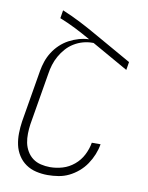

<svg xmlns="http://www.w3.org/2000/svg" viewBox="-84 -796 668 865"><g transform="rotate(10 250.0 -363.5)"><path d="M194 8Q167 8 141 2Q115 -4 94 -18.5Q73 -33 59 -55Q45 -77 39.5 -102.5Q34 -128 34.5 -155.5Q35 -183 39 -210L79 -448Q83 -471 90.5 -493Q98 -515 111 -535.5Q124 -556 142 -573Q160 -590 181.5 -601.5Q203 -613 226 -619.5Q249 -626 272 -627Q237 -647 201.5 -665Q166 -683 128 -698L134 -735Q178 -717 219.5 -695.5Q261 -674 301 -651L467 -557L461 -520L295 -614H289Q268 -614 246.5 -608Q225 -602 205.5 -590Q186 -578 171 -561Q156 -544 145 -524.5Q134 -505 127.5 -484Q121 -463 118 -442L78 -204Q75 -183 74.5 -161Q74 -139 78 -119Q82 -99 92.5 -81Q103 -63 119 -51Q135 -39 156 -34Q177 -29 198 -29Q227 -29 255.5 -37.5Q284 -46 308 -66Q332 -86 346 -113.5Q360 -141 365 -170H405Q401 -146 391.5 -122.5Q382 -99 367.5 -77.5Q353 -56 333 -39Q313 -22 290.5 -11Q268 0 243 4Q218 8 194 8Z"/></g></svg>

Font: Iosevka Extralight Oblique
Style: Regular
Weight: 200
Italic angle: -9°
Monospace: yes
Designer: Belleve Invis
Foundry: Belleve Invis
Version: Version 32.5.0; ttfautohint (v1.8.4)